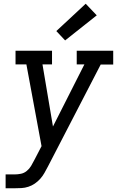

<svg xmlns="http://www.w3.org/2000/svg" viewBox="-20 -801 640 1026"><path d="M10 205V131H59Q75 131 92 127.5Q109 124 123 112.5Q137 101 146 86Q155 71 163 55L202 -20L121 -457H63V-530H258V-457H207L263 -125L431 -457H390V-530H585V-456H518L236 89Q227 106 217.5 123Q208 140 195 154.5Q182 169 166 180Q150 191 131.5 197Q113 203 95 204Q77 205 59 205ZM328 -585 281 -635 438 -781 497 -719Z"/></svg>

Font: Iosevka Slab Extended Oblique
Style: Regular
Weight: 400
Width: 7
Italic angle: -9°
Monospace: yes
Designer: Belleve Invis
Foundry: Belleve Invis
Version: Version 11.1.0; ttfautohint (v1.8.3)